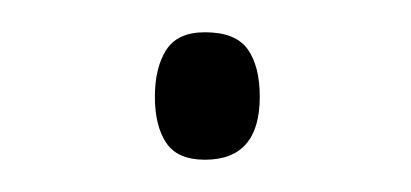

<svg xmlns="http://www.w3.org/2000/svg" viewBox="-20 -91 255 119"><path d="M76 -31Q76 -49 83 -60Q90 -71 107 -71Q126 -71 133.5 -60.5Q141 -50 141 -31Q141 8 107 8Q90 8 83 -2.5Q76 -13 76 -31Z"/></svg>

Font: Noto Sans Arabic SemCond ExtLt
Style: Regular
Weight: 200
Width: 4
Designer: Monotype Design Team, Nadine Chahine, Nizar Qandah and Khaled Hosny
Foundry: Monotype Imaging Inc.
Version: Version 2.012; ttfautohint (v1.8.4.7-5d5b)